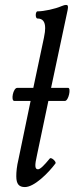

<svg xmlns="http://www.w3.org/2000/svg" viewBox="-20 -745 302 778"><path d="M81 13C119 13 176 -44 205 -83C209 -89 189 -109 182 -103C158 -74 143 -59 134 -59C121 -59 120 -74 130 -117L176 -336H243C258 -336 269 -389 256 -389H187L254 -704C257 -720 256 -725 247 -725C244 -725 238 -724 229 -720C204 -709 158 -699 132 -699C123 -699 122 -670 132 -670C153 -670 163 -657 163 -631C163 -622 162 -611 158 -592L115 -389H50C33 -389 23 -336 38 -336H104L55 -100C48 -71 46 -49 46 -31C46 1 57 13 81 13Z"/></svg>

Font: Junicode Two Beta SemiCondensed Medium
Style: Italic
Weight: 500
Width: 4
Italic angle: -10°
Version: Version 1.063